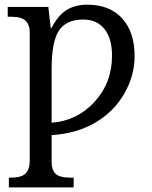

<svg xmlns="http://www.w3.org/2000/svg" viewBox="-20 -566 654 826"><path d="M202.1 15.1V130.9Q202.1 164.6 219 181.4Q235.8 198.2 283.2 198.2H296.9V240.2H18.1V198.2H25.9Q73.2 198.2 90.6 179.9Q107.9 161.6 107.9 126V-425.8Q107.9 -460 89.8 -477.1Q71.8 -494.1 25.9 -494.1H13.2V-536.1H188L198.2 -445.8H202.1Q228.5 -499 265.9 -522.5Q303.2 -545.9 355 -545.9Q451.7 -545.9 505.4 -487.1Q559.1 -428.2 559.1 -324.2Q559.1 -239.7 513.7 -161.6Q468.3 -83.5 387.5 -37.1Q306.6 9.3 202.1 15.1ZM202.1 -269V-38.1Q311.5 -45.9 386.7 -127.9Q461.9 -210 461.9 -326.2Q461.9 -399.9 429.7 -440.9Q397.5 -481.9 337.9 -481.9Q264.6 -481.9 233.4 -434.1Q202.1 -386.2 202.1 -269Z"/></svg>

Font: Noto Serif
Style: Regular
Weight: 400
Designer: Monotype Design team
Foundry: Monotype Imaging Inc.
Version: Version 1.02